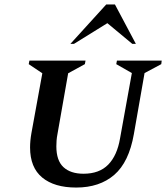

<svg xmlns="http://www.w3.org/2000/svg" viewBox="-20 -832 746 862"><path d="M322 10Q224 10 169.5 -35Q115 -80 115 -170Q115 -200 121 -234L170 -503L109 -544L112 -560H364L361 -544L286 -503L238 -230Q235 -215 234 -201Q233 -187 233 -175Q233 -111 265 -81.5Q297 -52 355 -52Q426 -52 466 -93Q506 -134 519 -211L572 -504L502 -544L505 -560H706L704 -544L629 -504L581 -230Q559 -104 493 -47Q427 10 322 10ZM296 -635 457 -812H496L590 -635H574L462 -728L312 -635Z"/></svg>

Font: Spectral SC SemiBold
Style: Italic
Weight: 600
Italic angle: -10°
Designer: Jean-Baptiste Levee
Foundry: Production Type
Version: Version 2.001